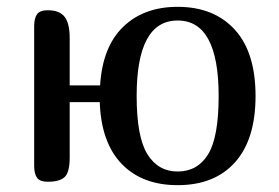

<svg xmlns="http://www.w3.org/2000/svg" viewBox="-20 -532 818 562"><path d="M500 10Q396 10 336 -52.5Q276 -115 272 -233H184V-71Q184 -28 169.5 -14Q155 0 120 0Q97 0 88.5 -11.5Q80 -23 80 -47V-455Q80 -479 88.5 -490.5Q97 -502 120 -502Q154 -502 169 -483Q184 -464 184 -420V-282H273Q280 -395 340.5 -453.5Q401 -512 500 -512Q606 -512 667 -445.5Q728 -379 728 -251Q728 -124 668 -57Q608 10 500 10ZM500 -30Q558 -30 589 -80Q620 -130 620 -251Q620 -472 500 -472Q380 -472 380 -251Q380 -131 411.5 -80.5Q443 -30 500 -30Z"/></svg>

Font: Marmelad
Style: Regular
Weight: 400
Designer: Manvel Shmavonyan
Foundry: Cyreal
Version: Version 1.001;PS 001.001;hotconv 1.0.88;makeotf.lib2.5.64775